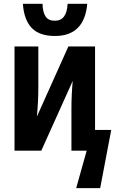

<svg xmlns="http://www.w3.org/2000/svg" viewBox="-20 -791 613 1008"><path d="M268.1 -602.1Q187 -602.1 146.5 -644.3Q106 -686.5 100.1 -771H203.1Q204.6 -726.1 219.5 -704.1Q234.4 -682.1 268.1 -682.1Q330.6 -682.1 335 -771H438Q423.3 -602.1 268.1 -602.1ZM379.9 196.8 435.1 0H355V-220.2Q355 -256.3 356.7 -292.5Q358.4 -328.6 361.8 -366.2L196.8 0H56.2V-546.9H181.2V-330.1Q181.2 -293 179.4 -258.1Q177.7 -223.1 173.8 -179.2L338.9 -546.9H479V-108.9H564L505.9 196.8Z"/></svg>

Font: Open Sans Condensed
Style: Bold
Weight: 700
Width: 3
Designer: Monotype Design Team
Foundry: Monotype Imaging Inc.
Version: Version 3.003; ttfautohint (v1.8.4)